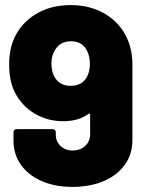

<svg xmlns="http://www.w3.org/2000/svg" viewBox="-20 -726 574 754"><path d="M481 -571Q500 -527 500 -473V-175Q500 -121 470.5 -79.5Q441 -38 387.5 -15Q334 8 264 8Q196 8 143.5 -15Q91 -38 62 -79Q33 -120 33 -174V-207Q33 -212 36.5 -215.5Q40 -219 45 -219H187Q192 -219 195.5 -215.5Q199 -212 199 -207V-198Q199 -171 217.5 -153Q236 -135 265 -135Q295 -135 314.5 -153Q334 -171 334 -199V-276Q334 -279 332.5 -279.5Q331 -280 331 -280Q329 -280 328 -279Q289 -250 228 -250Q167 -250 116 -280Q65 -310 37 -366Q16 -409 16 -473Q16 -530 35 -574Q62 -635 120.5 -670.5Q179 -706 258 -706Q336 -706 395 -670Q454 -634 481 -571ZM319 -420Q333 -442 333 -476Q333 -507 320 -530Q301 -564 259 -564Q217 -564 197 -531Q182 -509 182 -476Q182 -442 197 -419Q218 -389 257 -389Q300 -389 319 -420Z"/></svg>

Font: LinhAnh ExtBd
Style: Regular
Weight: 800
Designer: Jeremy Tribby
Foundry: Tribby Type
Version: Version 1.408